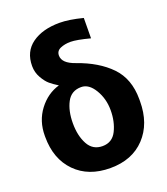

<svg xmlns="http://www.w3.org/2000/svg" viewBox="-157 -948 957 1101"><g transform="rotate(-20 321.5 -397.5)"><path d="M35.2 -252V-258.8Q35.2 -348.6 85.4 -415Q135.7 -481.4 210 -502.9Q181.6 -520.5 161.6 -537.1Q141.6 -553.7 122.6 -586.9Q103.5 -620.1 103.5 -659.2Q103.5 -747.1 167.5 -793Q231.4 -838.9 335.9 -838.9Q392.6 -838.9 476.6 -817.4L475.6 -693.4Q393.6 -714.8 357.9 -714.8Q322.3 -714.8 295.4 -703.1Q268.6 -691.4 268.6 -663.1Q268.6 -616.2 344.7 -589.8Q470.7 -545.9 543.5 -470.7Q616.2 -395.5 616.2 -271.5V-258.8Q616.2 -122.1 538.1 -39.1Q460 43.9 326.7 43.9Q193.4 43.9 114.3 -36.6Q35.2 -117.2 35.2 -252ZM326.2 -450.2Q265.6 -450.2 238.3 -398.4Q210.9 -346.7 210.9 -270.5Q210.9 -194.3 239.3 -142.1Q267.6 -89.8 327.1 -89.8Q386.7 -89.8 413.6 -144Q440.4 -198.2 440.4 -268.1Q440.4 -337.9 406.7 -394Q373 -450.2 326.2 -450.2Z"/></g></svg>

Font: GenEi M Gothic v2 Heavy
Style: Regular
Weight: 800
Version: Version 2.0